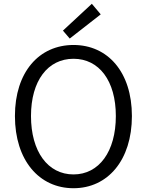

<svg xmlns="http://www.w3.org/2000/svg" viewBox="-20 -983 777 1016"><path d="M369 13C550 13 678 -135 678 -369C678 -602 550 -745 369 -745C187 -745 59 -602 59 -369C59 -135 187 13 369 13ZM369 -60C233 -60 144 -181 144 -369C144 -556 233 -672 369 -672C504 -672 593 -556 593 -369C593 -181 504 -60 369 -60ZM349 -779 513 -907 466 -963 313 -821Z"/></svg>

Font: Noto Sans JP DemiLight
Style: Regular
Weight: 350
Designer: Ryoko NISHIZUKA 西塚涼子 (kana, bopomofo & ideographs); Paul D. Hunt (Latin, Greek & Cyrillic); Sandoll Communications 산돌커뮤니
Foundry: Adobe
Version: Version 2.004;hotconv 1.0.118;makeotfexe 2.5.65603